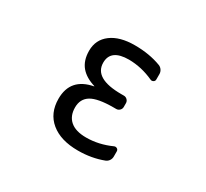

<svg xmlns="http://www.w3.org/2000/svg" viewBox="-148 -991 1297 1206"><g transform="rotate(30 500.0 -388.0)"><path d="M533.2 -11.7Q408.2 -11.7 336.9 -70.3Q265.6 -128.9 265.6 -233.4Q265.6 -382.8 420.9 -412.1Q420.9 -412.1 420.9 -413.1Q420.9 -414.1 420.9 -414.1Q353.5 -434.6 318.4 -475.6Q281.2 -519.5 281.2 -590.8Q281.2 -670.9 343.3 -717.3Q405.3 -763.7 513.7 -763.7Q620.1 -763.7 705.1 -731.4Q719.7 -725.6 728.5 -712.4Q737.3 -699.2 737.3 -683.6V-644.5Q737.3 -632.8 727.1 -627Q716.8 -621.1 706.1 -626Q619.1 -666 527.3 -667Q395.5 -667 395.5 -570.3Q395.5 -455.1 592.8 -455.1H611.3Q626 -455.1 636.2 -444.8Q646.5 -434.6 646.5 -419.9V-392.6Q646.5 -378.9 636.2 -368.7Q626 -358.4 611.3 -358.4H592.8Q478.5 -358.4 430.7 -329.1Q382.8 -299.8 382.8 -238.3Q382.8 -175.8 421.9 -142.1Q460.9 -108.4 537.1 -108.4Q627.9 -108.4 716.8 -148.4Q727.5 -153.3 737.8 -147.5Q748 -141.6 748 -128.9V-91.8Q748 -76.2 739.3 -63Q730.5 -49.8 715.8 -43.9Q631.8 -11.7 533.2 -11.7Z"/></g></svg>

Font: Gen Jyuu Gothic L Monospace Medium
Style: Regular
Weight: 500
Designer: [Source Han Sans]
Ryoko NISHIZUKA  (kana & ideographs); Paul D. Hunt (Latin, Greek & Cyrillic); Wenlong ZHANG  (bopomofo
Version: Version 1.002.20150607